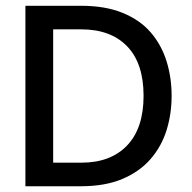

<svg xmlns="http://www.w3.org/2000/svg" viewBox="-20 -648 667 668"><path d="M479.5 -314.5Q479.5 -202.1 422.4 -142.1Q365.2 -82 262.7 -82H165V-545.9H262.7Q365.2 -545.9 422.4 -486.8Q479.5 -427.7 479.5 -314.5ZM577.1 -314.5Q577.1 -377.9 559.6 -434.6Q542 -491.2 504.9 -534.7Q467.8 -578.1 407.2 -603Q346.7 -627.9 261.7 -627.9H68.4V0H261.7Q345.7 0 405.8 -25.4Q465.8 -50.8 503.9 -94.7Q542 -138.7 559.6 -195.3Q577.1 -252 577.1 -314.5Z"/></svg>

Font: Namkio Khamti Book
Style: Regular
Weight: 500
Designer: Debbi Hosken
Foundry: SIL International
Version: Version 3.917